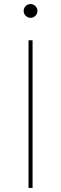

<svg xmlns="http://www.w3.org/2000/svg" viewBox="-20 -929 302 949"><path d="M121 0V-730H141V0ZM131 -841Q117 -841 107 -851Q97 -861 97 -875Q97 -889 107 -899Q117 -909 131 -909Q145 -909 155 -899Q165 -889 165 -875Q165 -861 155 -851Q145 -841 131 -841Z"/></svg>

Font: M PLUS 2 Thin
Style: Regular
Weight: 100
Designer: Coji Morishita
Foundry: UNDERFOREST DESIGN
Version: Version 1.001